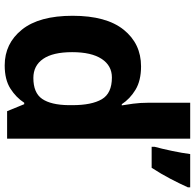

<svg xmlns="http://www.w3.org/2000/svg" viewBox="-26 -774 810 797"><g transform="rotate(90 378.5 -375.0)"><path d="M251 10Q160 10 102.5 -61.5Q45 -133 45 -272Q45 -412 103 -484Q161 -556 255 -556Q314 -556 352 -533Q390 -510 412 -476H417Q414 -492 410 -522.5Q406 -553 406 -585V-760H555V0H441L412 -71H406Q384 -37 347 -13.5Q310 10 251 10ZM303 -109Q365 -109 390 -145.5Q415 -182 416 -255V-271Q416 -351 391.5 -393Q367 -435 301 -435Q252 -435 224 -392.5Q196 -350 196 -270Q196 -190 224 -149.5Q252 -109 303 -109ZM757 -750Q742 -717 722 -678.5Q702 -640 676 -600H589V-613Q597 -642 606 -685Q615 -728 619 -760H757Z"/></g></svg>

Font: Noto Sans Balinese
Style: Bold
Weight: 700
Designer: Aditya Bayu, David Williams
Foundry: David Williams
Version: Version 2.005; ttfautohint (v1.8.4.7-5d5b)